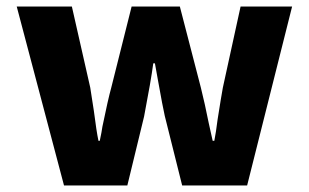

<svg xmlns="http://www.w3.org/2000/svg" viewBox="-20 -565 941 585"><path d="M31 -545H199L255 -298L266 -227Q274 -164 280 -136H284Q290 -164 292 -179Q309 -262 319 -298L381 -545H528L592 -298Q604 -250 616 -190L628 -136H633Q638 -161 643 -201Q654 -271 659 -298L713 -545H870L733 0H535L482 -212Q476 -238 461 -322L452 -372H447Q440 -319 419 -210L368 0H175Z"/></svg>

Font: Nebula Sans Bold
Style: Regular
Weight: 700
Designer: Paul D. Hunt for Adobe (as Source Sans)
Foundry: Nebula Entertainment & Broadcasting LLC
Version: Version 1.010